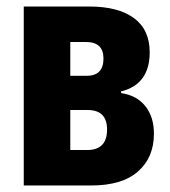

<svg xmlns="http://www.w3.org/2000/svg" viewBox="-20 -570 522 590"><path d="M53 0V-550H254Q343 -550 391.5 -514.5Q440 -479 440 -409Q440 -311 352 -289V-284Q400 -277 426.5 -244Q453 -211 453 -159Q453 -86 404 -43Q355 0 260 0ZM196 -337H246Q298 -337 298 -390Q298 -441 244 -441H196ZM196 -109H248Q309 -109 309 -172Q309 -232 249 -232H196Z"/></svg>

Font: Noto Sans ExtraCondensed ExtraBold
Style: Regular
Weight: 800
Width: 2
Designer: Monotype Design Team
Foundry: Monotype Imaging Inc.
Version: Version 2.013; ttfautohint (v1.8.4.7-5d5b)